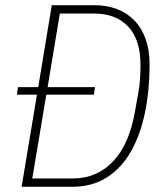

<svg xmlns="http://www.w3.org/2000/svg" viewBox="-20 -718 640 738"><path d="M122 -354H45L49 -383H127L179 -698H343Q391 -698 430 -683Q469 -668 497 -639Q525 -610 540 -567.5Q555 -525 555 -470Q555 -372 537.5 -286.5Q520 -201 484 -137Q448 -73 391.5 -36.5Q335 0 257 0H63ZM259 -32Q353 -32 415.5 -98.5Q478 -165 500 -296L512 -364Q517 -391 518.5 -417.5Q520 -444 520 -469Q520 -565 473 -615.5Q426 -666 341 -666H210L163 -383H345L341 -354H158L104 -32Z"/></svg>

Font: IBM Plex Mono ExtraLight
Style: Italic
Weight: 200
Italic angle: -9°
Monospace: yes
Designer: Mike Abbink, Paul van der Laan, Pieter van Rosmalen
Foundry: Bold Monday
Version: Version 2.3